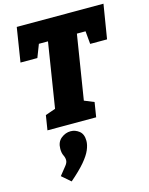

<svg xmlns="http://www.w3.org/2000/svg" viewBox="-152 -804 984 1264"><g transform="rotate(-15 340.0 -172.0)"><path d="M108 0 124 -100 193 -124 263 -565H201L167 -477H52L89 -710H680L642 -477H527L519 -565H460L390 -127L456 -100L440 0ZM175 366 115 314Q146 275 161 256.5Q176 238 176 221Q176 204 167 186Q158 168 158 140Q158 93 188 69Q218 45 253 45Q285 45 311.5 66Q338 87 338 133Q338 160 324 193.5Q310 227 274.5 269Q239 311 175 366Z"/></g></svg>

Font: Bitter Black
Style: Italic
Weight: 900
Italic angle: -9°
Designer: Sol Matas, and Bitter project Authors
Foundry: Sol Matas
Version: Version 2.001